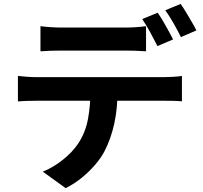

<svg xmlns="http://www.w3.org/2000/svg" viewBox="-20 -889 1040 986"><path d="M187.8 -754.6Q212.3 -751.2 241.1 -749.4Q270 -747.5 294.6 -747.5Q313.7 -747.5 347.1 -747.5Q380.4 -747.5 420.4 -747.5Q460.4 -747.5 499.9 -747.5Q539.4 -747.5 572 -747.5Q604.6 -747.5 622.1 -747.5Q647.7 -747.5 675.9 -749.2Q704.2 -751 730 -754.6V-625.5Q704 -627.5 676.2 -628.4Q648.5 -629.3 622.1 -629.3Q604.6 -629.3 572 -629.3Q539.4 -629.3 499.9 -629.3Q460.4 -629.3 420.5 -629.3Q380.7 -629.3 347.3 -629.3Q313.9 -629.3 295 -629.3Q269.4 -629.3 240.1 -628.4Q210.8 -627.5 187.8 -625.5ZM72 -499Q94.2 -496.4 119.6 -494.7Q145 -492.9 168 -492.9Q181.3 -492.9 220.2 -492.9Q259.1 -492.9 314.3 -492.9Q369.5 -492.9 432.9 -492.9Q496.2 -492.9 559.5 -492.9Q622.9 -492.9 678 -492.9Q733.1 -492.9 771.7 -492.9Q810.4 -492.9 822.8 -492.9Q838.8 -492.9 866.6 -494.3Q894.4 -495.7 914.3 -499V-368.8Q895.6 -370.6 869.9 -371.1Q844.2 -371.6 822.8 -371.6Q810.4 -371.6 771.7 -371.6Q733.1 -371.6 678 -371.6Q622.9 -371.6 559.5 -371.6Q496.2 -371.6 432.9 -371.6Q369.5 -371.6 314.3 -371.6Q259.1 -371.6 220.2 -371.6Q181.3 -371.6 168 -371.6Q145.8 -371.6 119.3 -370.8Q92.8 -370.1 72 -368.1ZM583.9 -429.5Q583.9 -331.7 566.9 -254.4Q549.9 -177.2 518 -114.9Q500.6 -80.6 470.2 -44.8Q439.8 -9 401 22.9Q362.1 54.8 317.2 77.3L199.9 -7.5Q252.7 -28.5 302 -67.8Q351.3 -107 381 -151Q419 -208.3 431.9 -278.4Q444.7 -348.4 445 -428.7ZM789.6 -823.6Q802.6 -805.8 817.2 -780.7Q831.8 -755.5 845.6 -730.5Q859.5 -705.5 868.9 -686.6L788.6 -652.3Q773.1 -683.1 751.7 -722.7Q730.3 -762.3 710.3 -791.1ZM907.7 -868.8Q921 -850 936.2 -824.7Q951.4 -799.4 965.7 -774.9Q980.1 -750.4 988.5 -732.8L909 -698.5Q893.6 -730.1 871.4 -769.2Q849.1 -808.3 828.7 -836.3Z"/></svg>

Font: Shanggu Sans SC VF
Style: Regular
Weight: 250
Designer: GuiWonder
Version: Version 1.021